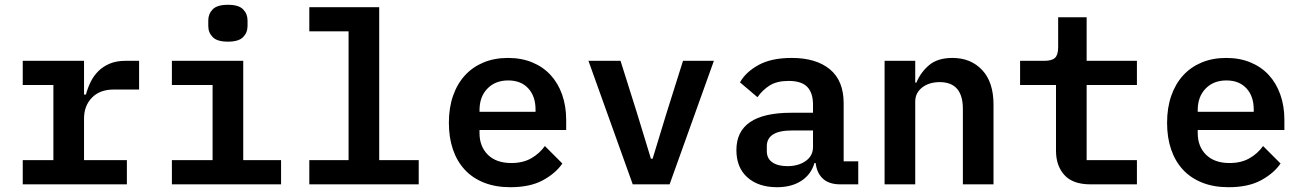

<svg xmlns="http://www.w3.org/2000/svg" viewBox="-20 -770 5440 802"><path d="M75 -101H203V-415H75V-516H331V-375H339Q346 -402 358.5 -427.5Q371 -453 390.5 -472.5Q410 -492 438 -504Q466 -516 505 -516H561V-396H455Q397 -396 364 -362Q331 -328 331 -275V-101H510V0H75Z M932 -596Q887 -596 868.5 -615Q850 -634 850 -661V-685Q850 -712 868.5 -731Q887 -750 932 -750Q977 -750 995.5 -731Q1014 -712 1014 -685V-661Q1014 -634 995.5 -615Q977 -596 932 -596ZM698 -101H868V-415H698V-516H996V-101H1154V0H698Z M1272 -101H1436V-639H1272V-740H1564V-101H1729V0H1272Z M2112 12Q2050 12 2002 -7Q1954 -26 1921.5 -61Q1889 -96 1872 -145.5Q1855 -195 1855 -257Q1855 -320 1872.5 -370Q1890 -420 1922 -455Q1954 -490 1999.5 -509Q2045 -528 2102 -528Q2158 -528 2203 -509.5Q2248 -491 2279.5 -457Q2311 -423 2328 -375Q2345 -327 2345 -269V-227H1983V-214Q1983 -158 2018 -123.5Q2053 -89 2116 -89Q2164 -89 2198.5 -108.5Q2233 -128 2256 -160L2329 -87Q2301 -46 2247.5 -17Q2194 12 2112 12ZM2103 -434Q2049 -434 2016 -400Q1983 -366 1983 -310V-303H2217V-312Q2217 -368 2186.5 -401Q2156 -434 2103 -434Z M2623 0 2438 -516H2572L2641 -297L2699 -107H2706L2764 -297L2833 -516H2962L2777 0Z M3490 0Q3443 0 3417.5 -23.5Q3392 -47 3387 -89H3382Q3368 -41 3327 -14.5Q3286 12 3226 12Q3148 12 3102 -29Q3056 -70 3056 -143Q3056 -299 3285 -299H3376V-333Q3376 -382 3352 -407Q3328 -432 3274 -432Q3225 -432 3195 -413Q3165 -394 3144 -364L3071 -426Q3095 -469 3148.5 -498.5Q3202 -528 3287 -528Q3389 -528 3446.5 -480.5Q3504 -433 3504 -339V-96H3565V0ZM3269 -76Q3315 -76 3345.5 -97.5Q3376 -119 3376 -156V-225H3288Q3183 -225 3183 -159V-139Q3183 -108 3206 -92Q3229 -76 3269 -76Z M3675 0V-516H3803V-425H3808Q3825 -467 3860.5 -497.5Q3896 -528 3959 -528Q4035 -528 4082.5 -477.5Q4130 -427 4130 -333V0H4002V-315Q4002 -427 3905 -427Q3885 -427 3867 -422Q3849 -417 3834.5 -406.5Q3820 -396 3811.5 -381Q3803 -366 3803 -345V0Z M4535 0Q4461 0 4426 -39Q4391 -78 4391 -140V-415H4241V-516H4343Q4374 -516 4387 -528.5Q4400 -541 4400 -573V-698H4519V-516H4729V-415H4519V-101H4729V0Z M5112 12Q5050 12 5002 -7Q4954 -26 4921.5 -61Q4889 -96 4872 -145.5Q4855 -195 4855 -257Q4855 -320 4872.5 -370Q4890 -420 4922 -455Q4954 -490 4999.5 -509Q5045 -528 5102 -528Q5158 -528 5203 -509.5Q5248 -491 5279.5 -457Q5311 -423 5328 -375Q5345 -327 5345 -269V-227H4983V-214Q4983 -158 5018 -123.5Q5053 -89 5116 -89Q5164 -89 5198.5 -108.5Q5233 -128 5256 -160L5329 -87Q5301 -46 5247.5 -17Q5194 12 5112 12ZM5103 -434Q5049 -434 5016 -400Q4983 -366 4983 -310V-303H5217V-312Q5217 -368 5186.5 -401Q5156 -434 5103 -434Z"/></svg>

Font: IBM Plex Mono SmBld
Style: Regular
Weight: 600
Monospace: yes
Designer: Mike Abbink, Paul van der Laan, Pieter van Rosmalen
Foundry: Bold Monday
Version: Version 2.3